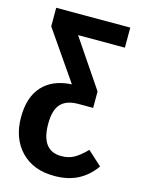

<svg xmlns="http://www.w3.org/2000/svg" viewBox="-114 -596 651 879"><g transform="rotate(15 211.5 -156.0)"><path d="M423 121Q390 168 343 192.5Q296 217 231 217Q131 217 73 156.5Q15 96 15 -4Q15 -99 63 -151.5Q111 -204 201 -209L41 -441V-529H392V-434H170L323 -208V-130H253Q196 -130 169.5 -100.5Q143 -71 143 -7Q143 121 239 121Q273 121 299 106.5Q325 92 356 60Z"/></g></svg>

Font: Fira Sans Extra Condensed Medium
Style: Regular
Weight: 500
Width: 1
Designer: Carrois Corporate & Edenspiekermann AG
Foundry: Carrois Corporate GbR & Edenspiekermann AG
Version: Version 4.203